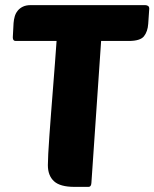

<svg xmlns="http://www.w3.org/2000/svg" viewBox="-20 -730 603 750"><path d="M375 -570 337 -15Q336 0 326 0H271Q215 0 191 -22Q167 -44 167 -85Q167 -100 168.5 -130Q170 -160 173 -200.5Q176 -241 179.5 -288.5Q183 -336 187 -384.5Q191 -433 194.5 -481Q198 -529 201 -570H41Q30 -570 30 -584L33 -640Q34 -653 37.5 -665.5Q41 -678 49 -688Q57 -698 69.5 -704Q82 -710 100 -710H547Q553 -710 558 -707Q563 -704 563 -696L559 -637Q557 -607 542.5 -588.5Q528 -570 483 -570Z"/></svg>

Font: Poetsen One
Style: Regular
Weight: 400
Designer: Pablo Impallari, Rodrigo Fuenzalida
Foundry: Pablo Impallari, Rodrigo Fuenzalida
Version: Version 1.001; ttfautohint (v0.93) -l 8 -r 50 -G 200 -x 14 -